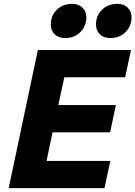

<svg xmlns="http://www.w3.org/2000/svg" viewBox="-20 -974 701 994"><path d="M25 0 176 -715H658L628 -574H313L282 -430H580L550 -289H252L221 -141H551L521 0ZM317 -777Q283 -777 263 -796.5Q243 -816 243 -847Q243 -893 274 -923.5Q305 -954 354 -954Q387 -954 407 -934.5Q427 -915 427 -885Q427 -839 396 -808Q365 -777 317 -777ZM551 -777Q517 -777 497 -796.5Q477 -816 477 -847Q477 -893 508 -923.5Q539 -954 588 -954Q621 -954 641 -934.5Q661 -915 661 -885Q661 -839 630 -808Q599 -777 551 -777Z"/></svg>

Font: Wix Madefor Text ExtraBold
Style: Italic
Weight: 800
Italic angle: -12°
Designer: Dalton Maag Ltd
Foundry: Dalton Maag Ltd
Version: Version 3.100